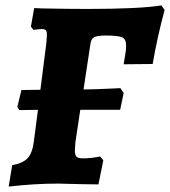

<svg xmlns="http://www.w3.org/2000/svg" viewBox="-20 -677 627 708"><path d="M587 -640Q560 -541 543 -441L436 -440Q443 -485 444 -490Q445 -498 445 -510Q445 -533 430 -539.5Q415 -546 370 -546Q337 -546 326 -539Q315 -532 313 -512L288 -347Q340 -348 381.5 -350Q423 -352 424 -352L436 -334L423 -272H276L258 -152Q256 -128 256 -122Q256 -105 262.5 -99Q269 -93 286 -93Q316 -93 349 -100L361 -86L343 3L276 2L195 0Q108 0 12 11L25 -68Q65 -75 82.5 -94.5Q100 -114 105 -157L120 -272L51 -271L44 -283L59 -345L129 -346L151 -519L153 -548Q153 -561 149 -565.5Q145 -570 133 -570Q130 -570 103 -567L94 -579L106 -647Q122 -647 131 -646Q235 -644 301 -644Q494 -644 575 -657Z"/></svg>

Font: Alegreya ExtraBold
Style: Italic
Weight: 800
Italic angle: -7°
Designer: Juan Pablo del Peral
Foundry: Huerta Tipografica
Version: Version 2.007; ttfautohint (v1.6)